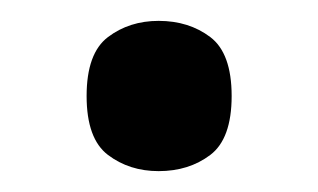

<svg xmlns="http://www.w3.org/2000/svg" viewBox="-20 -157 305 184"><path d="M132 7Q104 7 83.5 -8.5Q63 -24 63 -65Q63 -106 83.5 -121.5Q104 -137 132 -137Q161 -137 181.5 -121.5Q202 -106 202 -65Q202 -24 181.5 -8.5Q161 7 132 7Z"/></svg>

Font: Noto Rashi Hebrew Medium
Style: Regular
Weight: 500
Version: Version 1.006